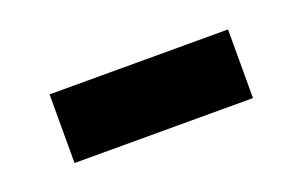

<svg xmlns="http://www.w3.org/2000/svg" viewBox="-32 -425 435 276"><g transform="rotate(-20 185.0 -286.5)"><path d="M49 -234V-339H322V-234Z"/></g></svg>

Font: Source Han Sans CN Bold
Style: Bold
Weight: 700
Designer: Ryoko NISHIZUKA 西塚涼子 (kana & ideographs); Paul D. Hunt (Latin, Greek & Cyrillic); Wenlong ZHANG 张文龙 (bopomofo); Sandoll 
Foundry: Adobe Systems Incorporated
Version: Version 1.00;May 30, 2023;FontCreator 11.5.0.2422 32-bit